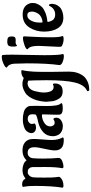

<svg xmlns="http://www.w3.org/2000/svg" viewBox="567 -1304 1057 2232"><g transform="rotate(-90 1096.0 -188.5)"><path d="M256 6Q270 -64 270 -190.5Q270 -317 269 -340Q268 -363 255 -377Q242 -391 232.5 -393Q223 -395 206 -395Q189 -395 173 -379.5Q157 -364 154 -348L150 -332Q147 -302 147 -199Q147 -96 151.5 -69.5Q156 -43 156 -34Q156 -25 148 -16Q114 20 52 20Q30 20 30 7Q50 -113 50 -299Q50 -368 47 -392L43 -424Q42 -435 39 -448Q39 -460 70 -460Q116 -460 131 -426Q132 -422 135 -422Q138 -422 149 -430Q182 -456 238 -456Q270 -456 301 -444Q332 -432 344 -412Q345 -410 347 -410Q349 -410 353 -414Q395 -456 462 -456Q551 -456 584 -392Q596 -367 596 -329Q596 -291 590 -221Q584 -151 584 -114Q584 -77 591.5 -47Q599 -17 606.5 -4Q614 9 614 11Q614 24 586 24Q517 24 490 -4Q463 -32 463 -77.5Q463 -123 481.5 -200.5Q500 -278 500 -317Q500 -396 436 -396Q409 -396 393 -380Q377 -364 374 -348L372 -332Q368 -286 368 -221Q368 -156 370 -119.5Q372 -83 374 -62.5Q376 -42 376 -38Q376 -10 341 5Q306 20 273 20Q256 20 256 6Z M981 -300 979 -172Q979 -39 1008 -12Q1012 -8 1012 -3Q1012 12 947.5 12Q883 12 879 -26Q878 -35 878 -63L882 -223Q882 -230 874 -230Q826 -230 784 -203Q742 -176 742 -134Q742 -112 754 -97Q766 -82 783.5 -82Q801 -82 812.5 -89Q824 -96 826 -97Q843 -95 843 -61.5Q843 -28 812 -7.5Q781 13 747 13Q713 13 688.5 1Q664 -11 653 -26Q642 -41 635 -60Q628 -83 628 -100Q628 -170 672 -212Q716 -254 785 -272Q876 -290 880 -305Q883 -316 883 -342Q883 -395 829 -395Q806 -395 788 -380.5Q770 -366 770 -344L776 -320Q774 -303 740 -300L729 -299Q699 -299 681.5 -314Q664 -329 664 -354Q664 -370 674.5 -389.5Q685 -409 701 -421Q717 -433 750.5 -442.5Q784 -452 815 -452Q846 -452 863 -450Q880 -448 909.5 -440.5Q939 -433 958.5 -412Q978 -391 979.5 -367.5Q981 -344 981 -300Z M1302 -442Q1306 -442 1308 -444Q1334 -470 1384 -470Q1396 -470 1396 -459Q1396 -458 1394 -450Q1392 -442 1389 -426.5Q1386 -411 1384 -389Q1377 -332 1376.5 -263Q1376 -194 1376 -125L1379 85Q1379 186 1327 253Q1306 280 1263.5 300Q1221 320 1164 320Q1151 312 1151 304Q1151 296 1162 291Q1225 262 1252 153.5Q1279 45 1279 -176L1277 -316L1274 -384Q1274 -393 1246 -397Q1210 -397 1185.5 -373.5Q1161 -350 1152 -312Q1136 -251 1136 -206.5Q1136 -162 1150.5 -128Q1165 -94 1201 -94Q1211 -94 1219.5 -98Q1228 -102 1231 -102Q1241 -102 1241 -82Q1241 -62 1238 -49.5Q1235 -37 1226 -22Q1206 11 1148 11Q1090 11 1065 -31Q1039 -74 1035 -108Q1029 -159 1029 -175Q1029 -191 1029.5 -200.5Q1030 -210 1034.5 -238.5Q1039 -267 1046.5 -292.5Q1054 -318 1070 -349.5Q1086 -381 1108 -403.5Q1130 -426 1166 -441.5Q1202 -457 1235 -457Q1268 -457 1302 -442Z M1576 -572 1570 -205Q1570 -33 1581 1Q1584 7 1584 13Q1584 25 1555 25Q1526 25 1490.5 10.5Q1455 -4 1455 -27Q1475 -167 1475 -401L1471 -554Q1469 -582 1459.5 -602Q1450 -622 1441 -628L1433 -633Q1426 -637 1426 -642Q1426 -656 1469.5 -676.5Q1513 -697 1554 -697Q1570 -697 1572 -686Q1576 -660 1576 -572Z M1747 -535 1723 -536Q1696 -536 1688 -523Q1686 -520 1683 -520Q1670 -520 1670 -564.5Q1670 -609 1683.5 -621Q1697 -633 1730.5 -633Q1764 -633 1776 -621.5Q1788 -610 1788 -583Q1788 -556 1779 -545.5Q1770 -535 1747 -535ZM1667 -30 1678 -263Q1678 -346 1659 -376Q1653 -386 1645 -391Q1639 -393 1639 -399Q1639 -417 1690 -434Q1741 -451 1764.5 -451Q1788 -451 1789 -439Q1789 -419 1783.5 -325.5Q1778 -232 1778 -129Q1778 -26 1790 -1Q1793 4 1793 9Q1793 22 1755 22Q1717 22 1677 2Q1667 -3 1667 -30Z M1949 -254 1950 -229Q1950 -223 1958 -223Q1990 -226 2014 -239.5Q2038 -253 2050 -270Q2074 -307 2076 -334L2077 -346Q2077 -400 2034 -400Q2002 -400 1982 -372Q1949 -328 1949 -254ZM2167 -121Q2167 -83 2151.5 -54.5Q2136 -26 2116.5 -12.5Q2097 1 2071 9Q2038 19 2008 19Q1924 19 1884 -44Q1844 -107 1844 -204.5Q1844 -302 1893.5 -378Q1943 -454 2042 -454Q2132 -454 2164 -391Q2177 -367 2177 -345.5Q2177 -324 2175 -311.5Q2173 -299 2161 -274Q2149 -249 2129 -229Q2109 -209 2066 -191Q2023 -173 1965 -167Q1957 -167 1957 -160Q1957 -151 1963.5 -133.5Q1970 -116 1978 -104Q2000 -76 2043 -76Q2086 -76 2116 -104Q2132 -119 2142 -141Q2146 -149 2152.5 -149Q2159 -149 2163 -138Q2167 -127 2167 -121Z"/></g></svg>

Font: Aladin
Style: Regular
Weight: 400
Designer: Angel Koziupa and Alejandro Paul
Foundry: Angel Koziupa and Alejandro Paul
Version: Version 1.000